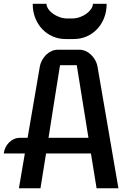

<svg xmlns="http://www.w3.org/2000/svg" viewBox="-22 -1006 690 1026"><path d="M110.8 -186H-2Q0 -203.1 7.6 -218.3Q15.1 -233.4 26.6 -244.9Q38.1 -256.3 52.7 -262.9Q67.4 -269.5 83.5 -269.5H125.5L190.4 -647.9Q193.8 -668 203.4 -685.1Q212.9 -702.1 225.8 -714.4Q238.8 -726.6 254.4 -733.4Q270 -740.2 285.6 -740.2H404.3Q419.4 -740.2 435.1 -733.4Q450.7 -726.6 463.9 -714.1Q477.1 -701.7 486.6 -684.8Q496.1 -668 499.5 -647.5L610.8 0H494.1L463.9 -186H224.1L194.3 0H79.1ZM450.7 -269.5 388.2 -657.7H298.8Q283.2 -563 268.1 -465.6Q252.9 -368.2 237.3 -269.5ZM328.1 -797.4Q291.5 -797.4 259.8 -811.3Q228 -825.2 204.1 -850.1Q180.2 -875 166.5 -909.7Q152.8 -944.3 152.8 -985.8H226.6Q226.6 -972.7 235.6 -958.7Q244.6 -944.8 260.3 -933.3Q275.9 -921.9 296.1 -914.6Q316.4 -907.2 339.4 -907.2H361.8Q384.3 -907.2 404.8 -914.6Q425.3 -921.9 440.7 -933.3Q456.1 -944.8 465.3 -958.7Q474.6 -972.7 474.6 -985.8H547.9Q547.9 -944.3 534.2 -909.7Q520.5 -875 496.6 -850.1Q472.7 -825.2 440.9 -811.3Q409.2 -797.4 372.6 -797.4H328.1Z"/></svg>

Font: Atomic Age
Style: Regular
Weight: 400
Designer: James Grieshaber
Foundry: James Grieshaber
Version: Version 1.008; ttfautohint (v1.4.1) -l 6 -r 46 -G 0 -x 0 -H 